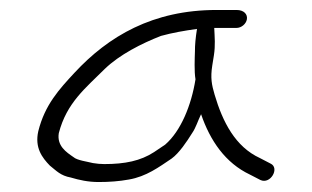

<svg xmlns="http://www.w3.org/2000/svg" viewBox="-20 -342 626 385"><path d="M375 -284C372.1 -266 370.8 -251 370.9 -239C370.5 -225.6 369.2 -198.8 372 -183C363.7 -130.7 342.5 -79 311.2 -52L288.9 -37C261.9 -19.4 230.6 -13 189.1 -13C181.7 -13 174.2 -13.7 166.4 -15C155.4 -17.9 134.5 -20.4 127.3 -27C112.8 -37 93.8 -49.5 97.9 -75C113.7 -136.2 152 -165.7 190.3 -204C219.8 -232.4 263.8 -254.8 302.8 -270C326.2 -276.4 348.6 -280.3 375 -284ZM415.3 -286H454.3C463.8 -286 473.5 -293.8 475.1 -303.5C476.6 -313.1 469.5 -322 454.3 -322H414.3C286.4 -322 197.5 -269.5 129.3 -196C98.6 -162.9 70 -131.9 56.8 -79C49.2 -45.7 64.7 -25.7 79.9 -10C93.2 0.5 101.2 10.2 122.1 14C138.8 19 156.9 23 177.7 23C199 23 218.7 21.6 238.4 18C273.4 12 298.8 -7 324.1 -24C339.2 -34.9 354.6 -58 365.2 -75C372.8 -85.9 376.7 -99.8 383.2 -113C401.3 -59.9 432 -15.2 481 8L502.3 19C522.5 28.3 541.4 -5.3 522.5 -14L501.3 -25C451.8 -47.7 426.5 -97.5 410.4 -152C404.5 -172.2 401.7 -185.6 405.7 -211L408.9 -231C412.1 -251.4 410.4 -267.3 409.6 -286Z"/></svg>

Font: CiSf OpenHand
Style: Obl
Weight: 400
Foundry: Cannot Into Space Fonts
Version: Version 0.7892